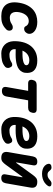

<svg xmlns="http://www.w3.org/2000/svg" viewBox="1082 -1908 835 3040"><g transform="rotate(90 1500.0 -387.5)"><path d="M24 -278Q37 -353 66 -406.5Q95 -460 134.5 -494Q174 -528 223 -544Q272 -560 325 -560Q370 -560 404 -550.5Q438 -541 461.5 -525Q485 -509 498 -489.5Q511 -470 514 -450Q519 -421 504.5 -394.5Q490 -368 464 -357Q446 -350 425.5 -352.5Q405 -355 397 -372Q386 -398 364.5 -411.5Q343 -425 314 -425Q293 -425 271 -417.5Q249 -410 230 -392Q211 -374 196 -345Q181 -316 173 -274Q166 -235 170 -206.5Q174 -178 186 -160Q198 -142 216.5 -133.5Q235 -125 257 -125Q285 -125 308.5 -130.5Q332 -136 357 -153Q380 -169 405 -172Q430 -175 448 -160Q457 -153 461 -141.5Q465 -130 465 -117Q465 -104 460 -91Q455 -78 445 -69Q419 -43 394 -27.5Q369 -12 343.5 -3.5Q318 5 291 7.5Q264 10 235 10Q177 10 132 -7Q87 -24 58.5 -59Q30 -94 20.5 -148.5Q11 -203 24 -278Z M1040 -143Q1057 -117 1055 -91Q1053 -65 1039 -53Q994 -13 941.5 -1.5Q889 10 823 10Q783 10 748.5 -4Q714 -18 688.5 -43Q663 -68 648.5 -103Q634 -138 632 -180Q629 -259 646.5 -328.5Q664 -398 702 -449.5Q740 -501 799 -530.5Q858 -560 939 -560Q1030 -560 1080.5 -521.5Q1131 -483 1134 -408Q1136 -360 1121 -327Q1106 -294 1078.5 -272.5Q1051 -251 1014 -239Q977 -227 934.5 -222Q892 -217 846.5 -217Q801 -217 758 -218V-194Q759 -177 766 -163Q773 -149 784.5 -139.5Q796 -130 811 -124.5Q826 -119 842 -119Q865 -119 882 -121Q899 -123 914 -127Q929 -131 943 -138Q957 -145 973 -155Q985 -163 1006 -163Q1027 -163 1040 -143ZM781 -325Q825 -324 867 -326Q909 -328 941.5 -335Q974 -342 993.5 -355Q1013 -368 1012 -389Q1011 -400 1005.5 -408.5Q1000 -417 990 -422.5Q980 -428 966 -431Q952 -434 935 -434Q907 -434 883 -426Q859 -418 839.5 -403.5Q820 -389 805.5 -369Q791 -349 781 -325Z M1418 -415H1301Q1267 -415 1253 -432Q1239 -449 1245 -483Q1251 -517 1270.5 -533.5Q1290 -550 1324 -550H1710Q1744 -550 1757.5 -533.5Q1771 -517 1765 -483Q1759 -449 1739 -432Q1719 -415 1685 -415H1568L1508 -75Q1501 -37 1479.5 -18.5Q1458 0 1420 0Q1382 0 1366.5 -18.5Q1351 -37 1358 -75Z M2240 -143Q2257 -117 2255 -91Q2253 -65 2239 -53Q2194 -13 2141.5 -1.5Q2089 10 2023 10Q1983 10 1948.5 -4Q1914 -18 1888.5 -43Q1863 -68 1848.5 -103Q1834 -138 1832 -180Q1829 -259 1846.5 -328.5Q1864 -398 1902 -449.5Q1940 -501 1999 -530.5Q2058 -560 2139 -560Q2230 -560 2280.5 -521.5Q2331 -483 2334 -408Q2336 -360 2321 -327Q2306 -294 2278.5 -272.5Q2251 -251 2214 -239Q2177 -227 2134.5 -222Q2092 -217 2046.5 -217Q2001 -217 1958 -218V-194Q1959 -177 1966 -163Q1973 -149 1984.5 -139.5Q1996 -130 2011 -124.5Q2026 -119 2042 -119Q2065 -119 2082 -121Q2099 -123 2114 -127Q2129 -131 2143 -138Q2157 -145 2173 -155Q2185 -163 2206 -163Q2227 -163 2240 -143ZM1981 -325Q2025 -324 2067 -326Q2109 -328 2141.5 -335Q2174 -342 2193.5 -355Q2213 -368 2212 -389Q2211 -400 2205.5 -408.5Q2200 -417 2190 -422.5Q2180 -428 2166 -431Q2152 -434 2135 -434Q2107 -434 2083 -426Q2059 -418 2039.5 -403.5Q2020 -389 2005.5 -369Q1991 -349 1981 -325Z M2456 -490Q2463 -525 2483 -542.5Q2503 -560 2539 -560Q2574 -560 2588.5 -542.5Q2603 -525 2596 -490L2551 -230Q2551 -224 2553 -224Q2556 -224 2557.5 -225.5Q2559 -227 2561 -230L2749 -489Q2773 -522 2796.5 -541Q2820 -560 2858 -560Q2914 -560 2936.5 -532.5Q2959 -505 2949 -449L2881 -60Q2874 -25 2854 -7.5Q2834 10 2798 10Q2763 10 2748.5 -7.5Q2734 -25 2741 -60L2786 -320Q2785 -326 2783 -326Q2781 -326 2779.5 -324.5Q2778 -323 2776 -320L2588 -61Q2564 -28 2540.5 -9Q2517 10 2479 10Q2423 10 2400.5 -17.5Q2378 -45 2388 -101ZM2575 -729Q2568 -754 2583.5 -769.5Q2599 -785 2630 -785Q2640 -785 2647.5 -783Q2655 -781 2660 -777Q2672 -769 2681 -756.5Q2690 -744 2704 -733Q2720 -722 2747 -722Q2774 -722 2794 -733Q2812 -743 2824.5 -755Q2837 -767 2851 -775Q2859 -780 2866.5 -782.5Q2874 -785 2885 -785Q2916 -785 2926.5 -769.5Q2937 -754 2923 -729Q2904 -700 2873 -677Q2815 -636 2732 -635Q2649 -636 2605 -677Q2581 -700 2575 -729Z"/></g></svg>

Font: Maple Mono ExtraBold
Style: Italic
Weight: 800
Italic angle: -10°
Monospace: yes
Designer: subframe7536
Version: Version 7.200